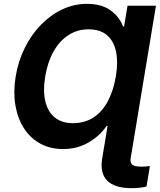

<svg xmlns="http://www.w3.org/2000/svg" viewBox="-20 -757 823 989"><path d="M783.3 -727.5 662.7 0H516.3L534.1 -108.2H529Q493.2 -56 435.3 -22.7Q377.5 10.7 304.5 10.7Q238.1 10.7 187.1 -17.5Q136.2 -45.6 103.5 -96.1Q70.8 -146.6 59.3 -214.5Q47.9 -282.3 60.5 -361.7Q73.5 -441.4 107.4 -509.8Q141.2 -578.2 190.9 -629.3Q240.6 -680.3 301.3 -708.8Q362 -737.3 428.2 -737.3Q502.4 -737.3 548.9 -704Q595.4 -670.8 613.8 -620.7H619.1L636.9 -727.5ZM354.8 -122.6Q417.4 -122.6 462.5 -152.5Q507.5 -182.4 536.1 -236.8Q564.7 -291.2 576.8 -363.7Q588.9 -435.4 577.9 -490Q566.9 -544.6 531.8 -575.3Q496.6 -605.9 435.4 -605.9Q378.7 -605.9 332.8 -576.3Q286.9 -546.7 256.1 -492.2Q225.3 -437.7 212.9 -363.3Q200.6 -287.8 213.7 -233.9Q226.9 -180 262.9 -151.3Q299 -122.6 354.8 -122.6ZM657.3 212.2Q570.9 212.2 532.3 173.6Q493.7 134.9 506.6 57.7L516.1 0H662.7L653 57.7Q649.2 81.4 661.7 91.4Q674.3 101.4 708 101.4Q718.6 101.4 729.4 100.6Q740.3 99.7 752.1 98.2L734.6 203.8Q718.9 207.9 699 210Q679.2 212.2 657.3 212.2Z"/></svg>

Font: Adwaita Sans
Style: Italic
Weight: 400
Italic angle: -9.39999°
Designer: Rasmus Andersson
Foundry: rsms
Version: Version 4.001;git-9221beed3